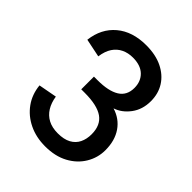

<svg xmlns="http://www.w3.org/2000/svg" viewBox="-206 -870 1005 1005"><g transform="rotate(45 296.0 -367.5)"><path d="M294 7Q227 7 173.5 -19Q120 -45 87 -91Q54 -137 48 -198L150 -217Q156 -177 174 -148Q192 -119 221.5 -103.5Q251 -88 293 -88Q338 -88 366.5 -103.5Q395 -119 408.5 -146.5Q422 -174 422 -210Q422 -277 378.5 -307.5Q335 -338 243 -338H217V-432H244Q324 -432 366.5 -458Q409 -484 409 -540Q409 -588 378.5 -617.5Q348 -647 291 -647Q256 -647 228 -633.5Q200 -620 182 -593Q164 -566 158 -523L56 -544Q67 -636 130 -689Q193 -742 295 -742Q365 -742 415 -717.5Q465 -693 492 -650.5Q519 -608 519 -552Q519 -490 486 -446Q453 -402 407 -387Q466 -369 499 -321Q532 -273 532 -202Q532 -146 503 -98Q474 -50 421 -21.5Q368 7 294 7Z"/></g></svg>

Font: Parkinsans Medium
Style: Regular
Weight: 500
Designer: Red Stone, Indian Type Foundry
Foundry: Indian Type Foundry
Version: Version 1.000